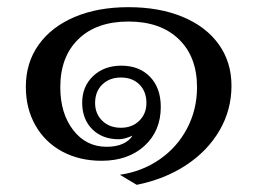

<svg xmlns="http://www.w3.org/2000/svg" viewBox="-20 -466 718 535"><path d="M314 21Q376 12 425 -22Q474 -56 501.5 -108.5Q529 -161 529 -223Q529 -308 478 -357Q427 -406 338 -406Q249 -406 198.5 -357Q148 -308 148 -223Q148 -150 184 -103.5Q220 -57 277 -57Q304 -57 322.5 -65.5Q341 -74 349 -88Q327 -78 311 -78Q265 -78 237 -106Q209 -134 209 -180Q209 -225 239.5 -254Q270 -283 318 -283Q368 -283 398 -252Q428 -221 428 -168Q428 -101 382.5 -59.5Q337 -18 263 -18Q201 -18 153 -44Q105 -70 78.5 -117Q52 -164 52 -224Q52 -291 87.5 -341Q123 -391 187.5 -418.5Q252 -446 338 -446Q424 -446 489 -419Q554 -392 589.5 -342.5Q625 -293 625 -227Q625 -160 592 -103Q559 -46 499.5 -6.5Q440 33 361 49ZM388 -179Q388 -211 368.5 -230.5Q349 -250 317 -250Q285 -250 265 -230.5Q245 -211 245 -179Q245 -149 265 -129.5Q285 -110 317 -110Q348 -110 368 -129.5Q388 -149 388 -179Z"/></svg>

Font: Fahkwang
Style: Regular
Weight: 400
Version: Version 1.000; ttfautohint (v1.6)